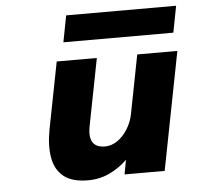

<svg xmlns="http://www.w3.org/2000/svg" viewBox="-47 -657 732 715"><g transform="rotate(-5 318.5 -299.5)"><path d="M254 10Q195 10 163.5 -15Q132 -40 124 -85.5Q116 -131 127 -190L176 -441H326L277 -190Q272 -165 275.5 -147Q279 -129 292 -119.5Q305 -110 328 -110Q352 -110 374 -125Q396 -140 412 -165.5Q428 -191 434 -220L477 -441H627L541 0H391L401 -54Q373 -26 335.5 -8Q298 10 254 10ZM207 -510 226 -609H637L618 -510Z"/></g></svg>

Font: Teachers
Style: Italic
Weight: 400
Italic angle: -11°
Designer: Alfredo Marco Pradil, Chank Diesel
Version: Version 1.001